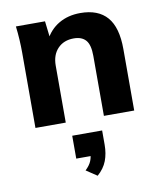

<svg xmlns="http://www.w3.org/2000/svg" viewBox="-88 -587 789 942"><g transform="rotate(-10 306.5 -116.5)"><path d="M62 0V-375Q62 -407 60 -440.5Q58 -474 54 -507H199L210 -413H198Q223 -463 269 -490Q315 -517 376 -517Q465 -517 509.5 -465.5Q554 -414 554 -306V0H403V-299Q403 -354 383 -377Q363 -400 323 -400Q273 -400 243 -368.5Q213 -337 213 -284V0ZM322 284 268 248Q290 227 298 207Q306 187 306 165L337 183H233V69H382V140Q382 184 368.5 219.5Q355 255 322 284Z"/></g></svg>

Font: Mulish ExtraLight ExtraBold
Style: Regular
Weight: 800
Version: Version 3.603